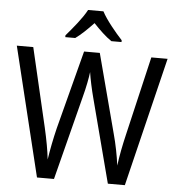

<svg xmlns="http://www.w3.org/2000/svg" viewBox="-61 -1001 975 1058"><g transform="rotate(5 426.5 -472.0)"><path d="M468 -944H383C360 -899 308 -837 271 -794V-784H326C357 -806 391 -839 425 -875C459 -839 493 -806 526 -784H582V-794C545 -834 491 -899 468 -944ZM843 -714H753L651 -278C637 -219 625 -159 618 -104C611 -158 599 -220 583 -278L468 -714H381L268 -280C254 -223 241 -158 233 -104C228 -151 217 -212 202 -277L100 -714H9L183 0H277L395 -462C410 -517 421 -577 424 -604C429 -568 442 -508 454 -463L575 0H669Z"/></g></svg>

Font: Noto Sans Gujarati UI SemiCondensed
Style: Regular
Weight: 400
Width: 4
Designer: Jelle Bosma - Monotype Design Team, Universal Thirst
Foundry: Monotype Imaging Inc.
Version: Version 2.106